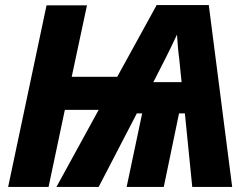

<svg xmlns="http://www.w3.org/2000/svg" viewBox="-20 -735 988 755"><path d="M12 0H171L235 -303H368L202 0H368L518 -289H539L478 0H624L684 -289H707L736 0H893L801 -715H596L441 -433H262L322 -714H163ZM583 -412 630 -504C643 -530 661 -566 676 -599C678 -566 681 -530 685 -502L694 -412Z"/></svg>

Font: Noto Sans SemiCondensed ExtraBold
Style: Italic
Weight: 800
Width: 4
Italic angle: -12°
Designer: Monotype Design Team
Foundry: Monotype Imaging Inc.
Version: Version 2.013